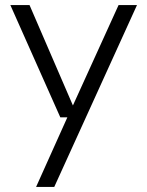

<svg xmlns="http://www.w3.org/2000/svg" viewBox="-20 -521 583 761"><path d="M123 220 247 -56H219L21 -501H97L269 -103L450 -501H523L195 220Z"/></svg>

Font: DM Sans 18pt Light
Style: Regular
Weight: 300
Designer: Colophon Foundry, Jonny Pinhorn
Foundry: Colophon Foundry
Version: Version 4.004;gftools[0.9.30]